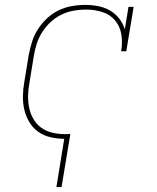

<svg xmlns="http://www.w3.org/2000/svg" viewBox="-20 -558 640 783"><path d="M210 205 242 8Q213 8 185.5 1.5Q158 -5 136 -20.5Q114 -36 100 -59.5Q86 -83 79.5 -109.5Q73 -136 73.5 -165.5Q74 -195 79 -223L97 -333Q102 -360 110.5 -387Q119 -414 134.5 -438.5Q150 -463 171.5 -483Q193 -503 218.5 -515.5Q244 -528 272 -533Q300 -538 327 -538Q354 -538 380 -533Q406 -528 428 -515.5Q450 -503 466 -482.5Q482 -462 489 -438L504 -530H525L495 -349H474Q480 -383 475 -416.5Q470 -450 449.5 -474.5Q429 -499 397 -509Q365 -519 331 -519Q306 -519 280.5 -514.5Q255 -510 231 -498.5Q207 -487 187 -468.5Q167 -450 152.5 -427.5Q138 -405 130 -380Q122 -355 118 -330L100 -220Q95 -194 94.5 -168Q94 -142 99 -118Q104 -94 116.5 -72.5Q129 -51 148.5 -37Q168 -23 193 -17Q218 -11 244 -11Q250 -11 255.5 -11Q261 -11 267 -12L231 205Z"/></svg>

Font: Iosevka Curly Slab ThExObl
Style: Regular
Weight: 100
Width: 7
Italic angle: -9°
Monospace: yes
Designer: Belleve Invis
Foundry: Belleve Invis
Version: Version 11.1.0; ttfautohint (v1.8.3)